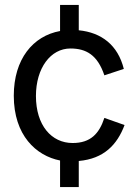

<svg xmlns="http://www.w3.org/2000/svg" viewBox="-20 -644 547 780"><path d="M404 -165C383 -101 348 -63 275 -63C189 -63 126 -135 126 -254C126 -368 186 -447 266 -447C330 -447 376 -421 404 -338L483 -364C459 -461 392 -512 300 -521V-624H224V-518C114 -498 36 -404 36 -255C36 -94 127 -11 224 8V116H300V10C402 1 456 -56 486 -136Z"/></svg>

Font: Alpha Lyrae Medium
Style: Regular
Weight: 500
Designer: Nikolay Petroussenko, Plamen Motev
Foundry: Fontfabric LLC
Version: Version 1.000;hotconv 1.0.109;makeotfexe 2.5.65596